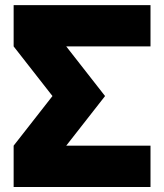

<svg xmlns="http://www.w3.org/2000/svg" viewBox="-20 -743 652 763"><path d="M397.5 -361.3 243.2 -164.1H578.1V0H34.2V-164.1L188.5 -361.3L34.2 -558.6V-722.7H578.1V-558.6H243.2Z"/></svg>

Font: Giphurs Black
Style: Regular
Weight: 900
Version: Version 0.920; ttfautohint (v1.8.4.7-5d5b)